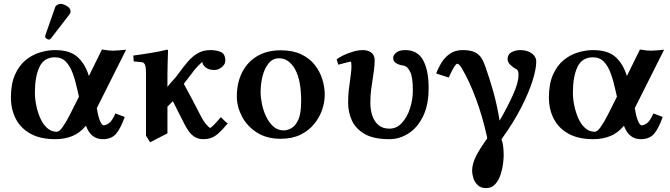

<svg xmlns="http://www.w3.org/2000/svg" viewBox="-20 -702 3438 985"><path d="M291 -682Q306 -682 324 -670.5Q342 -659 342 -644Q342 -635 337 -629L243 -507Q237 -499 232 -499Q226 -499 219 -503.5Q212 -508 212 -513Q212 -514 212 -517Q212 -520 213 -522L263 -665Q266 -673 274.5 -677.5Q283 -682 291 -682ZM262 -445Q340 -445 379 -408.5Q418 -372 436 -312L503 -448Q527 -444 539 -443Q551 -442 560 -442Q571 -442 588 -443.5Q605 -445 627 -447L475 -144L477 -146Q484 -102 493.5 -80.5Q503 -59 512 -59Q523 -59 539 -70Q555 -81 572 -120L620 -102Q598 -41 574.5 -14.5Q551 12 507 12Q446 12 421 -57Q390 -20 351 -4Q312 12 263 12Q188 12 137.5 -15.5Q87 -43 61.5 -91.5Q36 -140 36 -202Q36 -272 57 -319Q78 -366 111.5 -393.5Q145 -421 185 -433Q225 -445 262 -445ZM385 -206 377 -241Q367 -288 353 -326Q339 -364 317.5 -386Q296 -408 262 -408Q206 -408 182.5 -358.5Q159 -309 159 -226Q159 -196 166 -161.5Q173 -127 186.5 -96Q200 -65 221.5 -45.5Q243 -26 271 -26Q284 -26 300.5 -49Q317 -72 335.5 -107.5Q354 -143 372 -180Z M839 -321V-256Q853 -275 868 -290.5Q883 -306 896 -325Q920 -358 943 -385Q966 -412 994 -428.5Q1022 -445 1060 -445Q1091 -445 1113.5 -435Q1136 -425 1136 -390Q1136 -373 1118.5 -358Q1101 -343 1079 -343Q1051 -343 1034.5 -356.5Q1018 -370 1018 -385Q1013 -381 996 -364Q979 -347 956 -315L923 -272Q945 -232 966 -192Q987 -152 1008 -111Q1025 -78 1039.5 -62Q1054 -46 1058 -46Q1066 -46 1113 -101Q1113 -101 1120.5 -93.5Q1128 -86 1136.5 -78Q1145 -70 1149 -70Q1122 -37 1102 -19Q1082 -1 1063 5.5Q1044 12 1021 12Q996 12 973.5 -3Q951 -18 927 -64Q909 -99 897 -123Q885 -147 867 -183L839 -155V-18L750 28L729 -6V-321Q729 -359 723.5 -370.5Q718 -382 707 -383L666 -387L664 -417Q716 -424 763.5 -432Q811 -440 835 -447Q837 -447 839.5 -446.5Q842 -446 842 -444Q842 -444 841.5 -423.5Q841 -403 840 -374.5Q839 -346 839 -321Z M1195 -207Q1195 -276 1221.5 -329.5Q1248 -383 1298.5 -413.5Q1349 -444 1421 -444Q1482 -444 1525 -423.5Q1568 -403 1594.5 -369.5Q1621 -336 1633.5 -295.5Q1646 -255 1646 -216Q1646 -178 1632.5 -138.5Q1619 -99 1591 -65Q1563 -31 1520.5 -10.5Q1478 10 1420 10Q1347 10 1296.5 -23Q1246 -56 1220.5 -106Q1195 -156 1195 -207ZM1411 -403Q1379 -403 1358 -377Q1337 -351 1327 -311.5Q1317 -272 1317 -229Q1317 -201 1324 -167.5Q1331 -134 1345.5 -103.5Q1360 -73 1382.5 -53Q1405 -33 1436 -33Q1454 -33 1475 -44.5Q1496 -56 1510.5 -88Q1525 -120 1525 -184Q1525 -291 1493.5 -347Q1462 -403 1411 -403Z M2179 -250Q2179 -163 2150 -104.5Q2121 -46 2075 -17Q2029 12 1978 12Q1897 12 1851 -14.5Q1805 -41 1785.5 -83.5Q1766 -126 1766 -175Q1766 -209 1769 -237.5Q1772 -266 1776 -291Q1778 -310 1780.5 -327.5Q1783 -345 1783 -361Q1783 -386 1779 -386Q1776 -386 1760.5 -382Q1745 -378 1730.5 -374Q1716 -370 1716 -370L1707 -397Q1718 -407 1741 -418Q1764 -429 1791 -437Q1818 -445 1841 -445Q1868 -445 1885 -432Q1902 -419 1902 -394Q1902 -369 1899 -345.5Q1896 -322 1892 -297Q1888 -272 1884 -242.5Q1880 -213 1880 -172Q1880 -139 1890 -109Q1900 -79 1921.5 -60.5Q1943 -42 1978 -42Q2015 -42 2042 -71.5Q2069 -101 2083.5 -146Q2098 -191 2098 -238Q2098 -306 2084.5 -333Q2071 -360 2056 -364Q2048 -365 2034 -368.5Q2020 -372 2008.5 -380.5Q1997 -389 1997 -405Q1997 -419 2012.5 -432Q2028 -445 2059 -445Q2122 -445 2150.5 -393.5Q2179 -342 2179 -250Z M2731 -386Q2731 -348 2712 -287.5Q2693 -227 2654 -150.5Q2615 -74 2553 12Q2560 34 2562 55Q2564 76 2564 96Q2564 109 2561 136Q2558 163 2548.5 192.5Q2539 222 2521 242.5Q2503 263 2474 263Q2446 263 2430 247Q2414 231 2408 210Q2402 189 2402 174Q2402 141 2420.5 102.5Q2439 64 2479 9V2Q2455 -106 2421.5 -196Q2388 -286 2349 -352Q2335 -375 2326 -375Q2319 -375 2307 -354Q2295 -333 2282 -304L2218 -325Q2227 -351 2243.5 -378.5Q2260 -406 2287 -425.5Q2314 -445 2353 -445Q2393 -445 2415 -434.5Q2437 -424 2449 -405.5Q2461 -387 2469 -363Q2492 -299 2511 -231Q2530 -163 2543 -83Q2584 -154 2612 -216Q2640 -278 2640 -316Q2640 -332 2637 -338.5Q2634 -345 2629 -347Q2616 -353 2600 -367.5Q2584 -382 2584 -399Q2584 -423 2604 -434Q2624 -445 2650 -445Q2684 -445 2707.5 -428.5Q2731 -412 2731 -386Z M3022 -445Q3100 -445 3139 -408.5Q3178 -372 3196 -312L3263 -448Q3287 -444 3299 -443Q3311 -442 3320 -442Q3331 -442 3348 -443.5Q3365 -445 3387 -447L3235 -144L3237 -146Q3244 -102 3253.5 -80.5Q3263 -59 3272 -59Q3283 -59 3299 -70Q3315 -81 3332 -120L3380 -102Q3358 -41 3334.5 -14.5Q3311 12 3267 12Q3206 12 3181 -57Q3150 -20 3111 -4Q3072 12 3023 12Q2948 12 2897.5 -15.5Q2847 -43 2821.5 -91.5Q2796 -140 2796 -202Q2796 -272 2817 -319Q2838 -366 2871.5 -393.5Q2905 -421 2945 -433Q2985 -445 3022 -445ZM3145 -206 3137 -241Q3127 -288 3113 -326Q3099 -364 3077.5 -386Q3056 -408 3022 -408Q2966 -408 2942.5 -358.5Q2919 -309 2919 -226Q2919 -196 2926 -161.5Q2933 -127 2946.5 -96Q2960 -65 2981.5 -45.5Q3003 -26 3031 -26Q3044 -26 3060.5 -49Q3077 -72 3095.5 -107.5Q3114 -143 3132 -180Z"/></svg>

Font: Libertinus Serif SemiBold
Style: Regular
Weight: 600
Designer: Philipp H. Poll, Khaled Hosny
Foundry: Caleb Maclennan
Version: Version 7.051;RELEASE